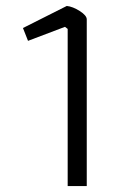

<svg xmlns="http://www.w3.org/2000/svg" viewBox="-20 -624 415 644"><path d="M207 -527 198 -534 74 -487 57 -530 204 -604Q224 -602 247.5 -587Q271 -572 271 -559V0H207Z"/></svg>

Font: Athiti
Style: Regular
Weight: 400
Designer: CadsonDemak Team
Foundry: CadsonDemak
Version: Version 1.032